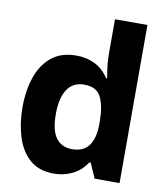

<svg xmlns="http://www.w3.org/2000/svg" viewBox="-85 -829 771 909"><g transform="rotate(10 300.0 -375.0)"><path d="M235 10Q163 10 119 -29Q75 -68 55 -133Q35 -198 35 -274Q35 -354 57 -418.5Q79 -483 125 -521Q171 -559 245 -559Q294 -559 333.5 -539.5Q373 -520 401 -478H406Q399 -517 396.5 -543.5Q394 -570 394 -601V-760H550V0H430L399 -71H392Q364 -29 323 -9.5Q282 10 235 10ZM300 -119Q356 -119 381.5 -155.5Q407 -192 407 -257V-272Q407 -342 386.5 -386Q366 -430 305 -430Q251 -430 223.5 -388.5Q196 -347 196 -269Q196 -191 223 -155Q250 -119 300 -119Z"/></g></svg>

Font: Noto Sans Mono ExtraBold
Style: Regular
Weight: 800
Designer: Monotype Design Team
Foundry: Monotype Imaging Inc.
Version: Version 2.014